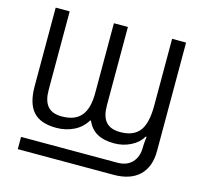

<svg xmlns="http://www.w3.org/2000/svg" viewBox="-125 -856 1280 1198"><g transform="rotate(15 515.0 -257.0)"><path d="M846.2 -82C844.2 -59.1 840.8 -39.6 840.8 -12.2C840.8 28.8 829.1 61.5 806.2 85.4C783.2 109.4 751.5 121.1 711.9 121.1H89.8V200.2H710C853 200.2 932.1 122.6 932.1 -12.2V-713.9H841.8V-282.2C841.8 -205.6 828.6 -150.9 802.7 -117.7C776.4 -84.5 735.4 -67.9 679.2 -67.9C592.8 -67.9 556.2 -114.7 556.2 -208V-713.9H465.8V-262.2C465.8 -128.9 413.6 -67.9 300.8 -67.9C216.8 -67.9 180.2 -114.7 180.2 -208V-713.9H89.8V-208C89.8 -58.1 149.9 9.8 287.1 9.8C328.1 9.8 365.7 1 400.4 -16.1C434.6 -33.2 460.9 -58.1 480 -89.8H484.9C514.2 -22 569.8 9.8 660.2 9.8C698.7 9.8 734.4 1.5 767.1 -15.1C799.8 -31.2 824.2 -53.7 840.8 -82Z"/></g></svg>

Font: Noto Reveo Sans
Style: Regular
Weight: 400
Designer: Monotype Design team
Foundry: Monotype Imaging Inc.
Version: Version 1.04